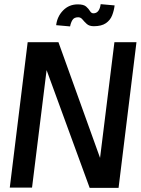

<svg xmlns="http://www.w3.org/2000/svg" viewBox="-20 -903 676 923"><path d="M550 0H411L204 -566L134 -1H27L113 -700H261L461 -144L530 -700H636ZM431 -777Q409 -777 397 -788Q385 -799 376.5 -809.5Q368 -820 356 -820Q336 -820 328 -806.5Q320 -793 317 -776L250 -782Q255 -824 283.5 -853Q312 -882 354 -882Q382 -882 394 -871.5Q406 -861 412.5 -850Q419 -839 429 -839Q458 -839 464 -883L531 -877Q528 -852 519 -829Q510 -806 489 -791.5Q468 -777 431 -777Z"/></svg>

Font: Kulim Park SemiBold
Style: Italic
Weight: 600
Italic angle: -8°
Designer: Noponies / Dale Sattler
Foundry: Noponies
Version: Version 1.000; ttfautohint (v1.8.3)